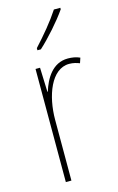

<svg xmlns="http://www.w3.org/2000/svg" viewBox="-118 -814 533 864"><g transform="rotate(-15 148.0 -382.0)"><path d="M256 -757V-764H226C194 -715 152 -665 107 -616V-606H123C166 -645 223 -709 256 -757ZM229 -535C157 -535 121 -470 104 -414H102L98 -527H77V0H103V-283C103 -394 145 -510 229 -510C248 -510 264 -505 277 -500L285 -524C268 -532 248 -535 229 -535Z"/></g></svg>

Font: Noto Sans Lao Condensed Thin
Style: Regular
Weight: 100
Width: 3
Designer: Monotype Design Team
Foundry: Monotype Imaging Inc.
Version: Version 2.003